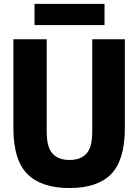

<svg xmlns="http://www.w3.org/2000/svg" viewBox="-20 -938 697 968"><path d="M330.5 10Q188 10 117.8 -60.8Q47.5 -131.5 47.5 -292.5V-740H215.5V-273.5Q215.5 -195.5 245 -163.5Q274.5 -131.5 330.5 -131.5Q386.5 -131.5 415.8 -163.5Q445 -195.5 445 -273.5V-740H609.5V-292.5Q609.5 -131.5 540.8 -60.8Q472 10 330.5 10ZM154 -811.5V-918.5H507V-811.5Z"/></svg>

Font: Encode Sans Condensed ExtraBold
Style: Regular
Weight: 800
Width: 3
Designer: Multiple Designers
Foundry: Impallari Type
Version: Version 3.000; ttfautohint (v1.8.3) -l 8 -r 50 -G 200 -x 14 